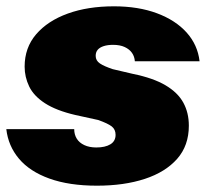

<svg xmlns="http://www.w3.org/2000/svg" viewBox="-26 -577 660 608"><path d="M281 11Q193 11 130.5 -11.5Q68 -34 34 -74.5Q0 -115 -6 -168H209Q209 -151 217 -138Q225 -125 241 -117.5Q257 -110 279 -110Q307 -110 323.5 -120Q340 -130 340 -150Q340 -167 328 -176.5Q316 -186 285 -197L212 -213Q152 -227 116.5 -250Q81 -273 66.5 -303Q52 -333 52 -366Q52 -426 88.5 -468.5Q125 -511 188.5 -534Q252 -557 335 -557Q412 -557 471 -535Q530 -513 565 -474Q600 -435 606 -383H401Q400 -398 392 -409.5Q384 -421 369 -428Q354 -435 332 -435Q315 -435 302.5 -431Q290 -427 283.5 -419.5Q277 -412 277 -400Q277 -385 290.5 -376Q304 -367 331 -358L395 -343Q459 -330 498 -307Q537 -284 554.5 -252Q572 -220 572 -179Q572 -116 535 -74Q498 -32 432.5 -10.5Q367 11 281 11Z"/></svg>

Font: Hubot Sans Condensed ExtraLight Black
Style: Italic
Weight: 900
Italic angle: -12.0243°
Version: Version 2.000